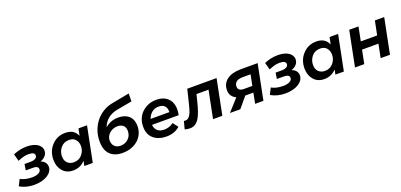

<svg xmlns="http://www.w3.org/2000/svg" viewBox="-0 -1749 5740 2750"><g transform="rotate(-20 2869.5 -373.5)"><path d="M202 9Q81 9 -17 -47L32 -144Q65 -124 111 -113.5Q157 -103 207 -103Q271 -103 308.5 -123Q346 -143 346 -177Q346 -228 263 -228H156L170 -320H260Q308 -320 336 -336Q364 -352 364 -380Q364 -433 270 -433Q231 -433 193 -423Q155 -413 106 -392L76 -501Q179 -545 283 -545Q332 -545 373 -535Q414 -525 443 -506.5Q472 -488 488.5 -461.5Q505 -435 505 -403Q505 -359 476 -325.5Q447 -292 397 -275Q439 -261 461.5 -232.5Q484 -204 484 -165Q484 -128 463 -96Q442 -64 404.5 -40.5Q367 -17 315 -4Q263 9 202 9Z M797 6Q695 6 637 -62.5Q579 -131 579 -233Q579 -363 661.5 -451.5Q744 -540 868 -540Q1003 -540 1049 -429L1071 -535H1201L1094 0H965L980 -73Q905 6 797 6ZM844 -101Q922 -101 970 -156.5Q1018 -212 1018 -286Q1018 -345 984.5 -385.5Q951 -426 886 -426Q806 -426 758.5 -369.5Q711 -313 711 -240Q711 -172 749 -136.5Q787 -101 844 -101Z M1549 12Q1427 12 1359 -54.5Q1291 -121 1291 -257Q1291 -341 1317 -416Q1343 -491 1390 -551Q1437 -611 1504.5 -652.5Q1572 -694 1654 -709L1918 -759L1916 -639L1686 -597Q1511 -564 1455 -412Q1541 -487 1657 -487Q1760 -487 1818.5 -432.5Q1877 -378 1877 -280Q1877 -217 1853 -163.5Q1829 -110 1785.5 -71Q1742 -32 1681.5 -10Q1621 12 1549 12ZM1555 -95Q1592 -95 1622.5 -108Q1653 -121 1675.5 -143Q1698 -165 1710.5 -194.5Q1723 -224 1723 -258Q1723 -315 1691.5 -344Q1660 -373 1603 -373Q1568 -373 1536.5 -360.5Q1505 -348 1481.5 -327Q1458 -306 1444.5 -279Q1431 -252 1431 -223Q1431 -162 1464.5 -128.5Q1498 -95 1555 -95Z M2219 6Q2100 6 2024.5 -56.5Q1949 -119 1949 -238Q1949 -300.5 1968.2 -351Q1987.5 -401.5 2021.5 -439.2Q2055.5 -477 2100 -501Q2169 -539 2253 -539Q2334.5 -539 2388 -508.8Q2441.5 -478.5 2467.8 -426.2Q2494 -374 2494 -308Q2494 -266 2484 -222H2078Q2082 -167 2117.5 -132.5Q2153 -98 2223 -98Q2300 -98 2363 -146L2424 -67Q2342 6 2219 6ZM2375 -309Q2375 -436 2256 -436Q2192 -436 2149.5 -400.5Q2107 -365 2088 -309Z M2526 -119Q2539 -116 2550 -116Q2575 -116 2594 -131.5Q2613 -147 2628 -174.5Q2643 -202 2655 -241Q2667 -280 2678 -326L2729 -536H3176L3069 0H2927L3011 -419H2827L2802 -318Q2782 -236 2760.5 -174Q2739 -112 2712.5 -71Q2686 -30 2652 -9.5Q2618 11 2572 11Q2552 11 2534 7.5Q2516 4 2495 -1Z M3185 0 3348 -181Q3256 -221 3256 -321Q3256 -372 3276 -411.5Q3296 -451 3333.5 -479Q3371 -507 3424.5 -521.5Q3478 -536 3545 -536H3802L3695 0H3569L3600 -160H3477L3343 0ZM3619 -255 3652 -420H3532Q3469 -420 3435.5 -395.5Q3402 -371 3402 -323Q3402 -255 3493 -255Z M4029 9Q3908 9 3810 -47L3859 -144Q3892 -124 3938 -113.5Q3984 -103 4034 -103Q4098 -103 4135.5 -123Q4173 -143 4173 -177Q4173 -228 4090 -228H3983L3997 -320H4087Q4135 -320 4163 -336Q4191 -352 4191 -380Q4191 -433 4097 -433Q4058 -433 4020 -423Q3982 -413 3933 -392L3903 -501Q4006 -545 4110 -545Q4159 -545 4200 -535Q4241 -525 4270 -506.5Q4299 -488 4315.5 -461.5Q4332 -435 4332 -403Q4332 -359 4303 -325.5Q4274 -292 4224 -275Q4266 -261 4288.5 -232.5Q4311 -204 4311 -165Q4311 -128 4290 -96Q4269 -64 4231.5 -40.5Q4194 -17 4142 -4Q4090 9 4029 9Z M4624 6Q4522 6 4464 -62.5Q4406 -131 4406 -233Q4406 -363 4488.5 -451.5Q4571 -540 4695 -540Q4830 -540 4876 -429L4898 -535H5028L4921 0H4792L4807 -73Q4732 6 4624 6ZM4671 -101Q4749 -101 4797 -156.5Q4845 -212 4845 -286Q4845 -345 4811.5 -385.5Q4778 -426 4713 -426Q4633 -426 4585.5 -369.5Q4538 -313 4538 -240Q4538 -172 4576 -136.5Q4614 -101 4671 -101Z M5198 -536H5339L5297 -323H5546L5589 -536H5731L5624 0H5482L5523 -206H5273L5232 0H5091Z"/></g></svg>

Font: Argentum Sans Medium
Style: Italic
Weight: 500
Italic angle: -11°
Designer: Julieta Ulanovsky (font), Cristiano Sobral (main changes and remaster)
Foundry: Julieta Ulanovsky (font), Cristiano Sobral (main changes and remaster)
Version: Version 2.007;June 15, 2022;FontCreator 14.0.0.2814 64-bit; 